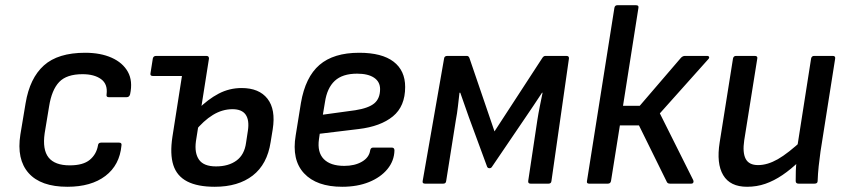

<svg xmlns="http://www.w3.org/2000/svg" viewBox="-20 -703 3242 735"><path d="M238 12Q136 12 89.5 -40.5Q43 -93 58 -188L78 -308Q94 -404 148 -452.5Q202 -501 306 -501Q365 -501 407.5 -482Q450 -463 469.5 -428Q489 -393 478 -342Q475 -331 465 -331H396Q386 -331 388 -342Q393 -381 367 -400Q341 -419 296 -419Q235 -419 206.5 -389Q178 -359 168 -296L151 -193Q142 -130 166 -100Q190 -70 247 -70Q298 -70 323.5 -91Q349 -112 355 -146Q356 -157 367 -157H436Q447 -157 445 -146Q438 -71 383.5 -29.5Q329 12 238 12Z M566 -412Q554 -412 556 -422L565 -479Q567 -489 578 -489H721L709 -412ZM802 12Q736 12 696.5 -8.5Q657 -29 643.5 -71Q630 -113 640 -179L687 -479Q689 -489 698 -489H770Q780 -489 780 -479L730 -162Q724 -117 742 -91.5Q760 -66 807 -66Q855 -66 885.5 -88.5Q916 -111 922 -157L929 -203Q935 -243 920.5 -264Q906 -285 870 -285Q831 -285 795 -263Q759 -241 725 -199L737 -284Q776 -323 817 -344.5Q858 -366 905 -366Q972 -366 1004 -325Q1036 -284 1024 -208L1016 -159Q1003 -74 947.5 -31Q892 12 802 12Z M1290 12Q1192 12 1144 -39.5Q1096 -91 1112 -185L1132 -309Q1149 -408 1203 -454.5Q1257 -501 1355 -501Q1442 -501 1486.5 -467Q1531 -433 1531 -370Q1531 -296 1484 -257.5Q1437 -219 1353 -209L1204 -191L1201 -170Q1194 -120 1219.5 -94Q1245 -68 1298 -68Q1338 -68 1365.5 -84Q1393 -100 1397 -127Q1399 -138 1408 -138H1480Q1490 -138 1490 -127Q1489 -87 1463 -55.5Q1437 -24 1392.5 -6Q1348 12 1290 12ZM1216 -264 1340 -281Q1391 -289 1413 -307.5Q1435 -326 1435 -362Q1435 -390 1412 -405.5Q1389 -421 1347 -421Q1291 -421 1261.5 -393.5Q1232 -366 1224 -312Z M1607 0Q1596 0 1598 -10L1680 -479Q1681 -489 1693 -489H1767Q1774 -489 1777 -481L1873 -200L2056 -481Q2061 -489 2068 -489H2148Q2159 -489 2158 -479L2091 -10Q2090 0 2080 0H2011Q2001 0 2002 -10L2037 -243Q2041 -269 2046.5 -296Q2052 -323 2057 -348H2055Q2039 -324 2022.5 -299Q2006 -274 1990 -251L1863 -64Q1860 -59 1853 -59Q1851 -59 1849 -60Q1847 -61 1845 -64L1775 -254Q1767 -277 1758.5 -301Q1750 -325 1742 -348H1739Q1736 -323 1733 -296Q1730 -269 1725 -243L1688 -10Q1687 0 1677 0Z M2686 -489Q2693 -489 2694.5 -485Q2696 -481 2691 -476L2506 -269L2634 -13Q2636 -8 2634 -4Q2632 0 2626 0H2545Q2536 0 2533 -6L2426 -223H2353L2319 -10Q2317 0 2307 0H2235Q2225 0 2227 -10L2332 -673Q2334 -683 2343 -683H2415Q2426 -683 2424 -673L2365 -298H2429L2587 -482Q2594 -489 2602 -489Z M2840 12Q2775 12 2748.5 -32.5Q2722 -77 2735 -158L2786 -479Q2788 -489 2798 -489H2869Q2881 -489 2879 -479L2829 -166Q2822 -119 2834.5 -95Q2847 -71 2882 -71Q2918 -71 2957.5 -93.5Q2997 -116 3054 -169L3041 -87Q3008 -55 2975.5 -33Q2943 -11 2910 0.5Q2877 12 2840 12ZM3037 0Q3026 0 3026 -10Q3026 -29 3026.5 -49Q3027 -69 3030 -90L3031 -134L3085 -479Q3087 -489 3097 -489H3168Q3179 -489 3177 -478L3121 -123Q3117 -95 3114 -66.5Q3111 -38 3110 -10Q3110 0 3098 0Z"/></svg>

Font: Sofia Sans Medium
Style: Italic
Weight: 500
Italic angle: -9°
Version: Version 4.101